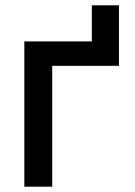

<svg xmlns="http://www.w3.org/2000/svg" viewBox="-20 -701 508 721"><path d="M426.8 -681.1V-453.8H176.1V0H71.4V-545.5H324.9V-681.1Z"/></svg>

Font: Inter P Medium
Style: Regular
Weight: 500
Designer: Rasmus Andersson
Foundry: rsms
Version: Version 3.018;git-588b23468